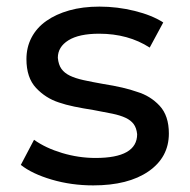

<svg xmlns="http://www.w3.org/2000/svg" viewBox="-20 -555 576 581"><path d="M43 -56 83 -132Q118 -107 168 -92Q218 -77 269 -77Q395 -77 395 -149Q393 -168 384.5 -179.5Q376 -191 360 -198.5Q344 -206 320 -211Q296 -216 263 -222Q231 -227 204.5 -232.5Q178 -238 158 -245Q118 -258 89 -289Q60 -320 60 -376Q60 -412 75.5 -441.5Q91 -471 120 -491.5Q149 -512 189.5 -523.5Q230 -535 281 -535Q335 -535 387.5 -522Q440 -509 474 -487L433 -411Q368 -453 280 -453Q219 -453 187 -433Q155 -413 155 -380Q157 -359 166 -346.5Q175 -334 191.5 -326Q208 -318 233 -312.5Q258 -307 292 -301Q356 -291 395 -277Q435 -265 463 -235Q491 -205 491 -151Q491 -79 429.5 -36.5Q368 6 262 6Q196 6 136.5 -11.5Q77 -29 43 -56Z"/></svg>

Font: CMG Sans Medium
Style: Regular
Weight: 500
Designer: Julieta Ulanovsky
Foundry: Julieta Ulanovsky
Version: Version 7.200